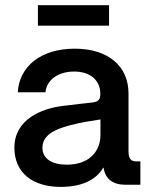

<svg xmlns="http://www.w3.org/2000/svg" viewBox="-20 -714 584 742"><path d="M214.4 8.3C306.6 8.3 356 -25.9 378.4 -65.4H380.4C386.7 -22 416.5 0 465.3 0H522.5V-90.3H507.3C484.9 -90.3 476.6 -101.6 476.6 -129.9V-353C476.6 -458.5 397.9 -525.9 268.6 -525.9C137.7 -525.9 54.2 -457 48.8 -357.4H155.8C159.7 -403.8 203.1 -437.5 266.6 -437.5C330.1 -437.5 367.7 -402.8 367.7 -351.6C367.7 -329.6 360.4 -320.8 337.4 -317.9C308.1 -314.9 270 -310.5 223.1 -304.7C140.1 -294.9 35.6 -252 35.6 -143.6C35.6 -42 111.3 8.3 214.4 8.3ZM238.3 -77.6C180.2 -77.6 144 -101.1 144 -142.6C144 -188.5 184.6 -212.9 251 -230C293.5 -241.2 330.6 -246.6 368.2 -252.4V-192.4C368.2 -129.9 325.7 -77.6 238.3 -77.6ZM401.4 -693.8H126.5V-614.7H401.4Z"/></svg>

Font: Raveo Display Display Medium
Style: Regular
Weight: 500
Designer: Jakub Foglar, Rasmus Andersson (Inter)
Foundry: Jakubfoglar.com
Version: Version 1.100;Glyphs 3.2.3 (3260)